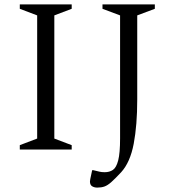

<svg xmlns="http://www.w3.org/2000/svg" viewBox="-20 -680 794 873"><path d="M70 0V-20L149 -50V-610L70 -640V-660H306V-640L227 -610V-50L306 -20V0ZM422 173Q409 173 399 167Q389 161 389 145Q389 143 390.5 134Q392 125 399 94H405Q422 98 432 100.5Q442 103 456 103Q478 103 493.5 92.5Q509 82 517.5 49Q526 16 526 -51V-610L446 -640V-660H684V-640L604 -610V-228Q604 -111 588 -26.5Q572 58 531 103Q502 134 485.5 148.5Q469 163 455 168Q441 173 422 173Z"/></svg>

Font: Spectral Light
Style: Regular
Weight: 300
Designer: Jean-Baptiste Levee
Foundry: Production Type
Version: Version 2.001